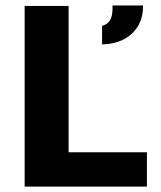

<svg xmlns="http://www.w3.org/2000/svg" viewBox="-20 -689 595 709"><path d="M71 0V-667H233.3V-126.7H522.5V0ZM357 -524.9V-593.6Q373.2 -598.1 381.5 -607.7Q389.9 -617.2 393.1 -632.9Q396.3 -648.6 395.6 -668.9H508.1Q508.8 -626.5 490.7 -594.8Q472.6 -563 438.8 -544.7Q404.9 -526.4 357 -524.9Z"/></svg>

Font: Maven Pro
Style: Regular
Weight: 400
Designer: Joe Prince
Foundry: Joe Prince
Version: Version 2.103